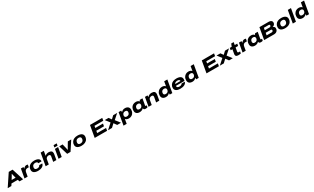

<svg xmlns="http://www.w3.org/2000/svg" viewBox="902 -5126 15878 9720"><g transform="rotate(-30 8841.0 -266.5)"><path d="M-29.8 0 428.2 -688H653.8L871.1 0H655.8L624 -109.9H254.9L184.1 0ZM349.1 -258.8H582L543.9 -398.9Q542.5 -404.3 516.1 -522.9H507.8Q456.5 -432.1 436 -398.9Z M952.6 0 1045.4 -527.8H1194.8L1191.4 -438H1200.7Q1230 -485.8 1274.7 -512.9Q1319.3 -540 1369.6 -540Q1418 -540 1449.7 -527.8L1424.8 -382.8H1336.4Q1271.5 -382.8 1231 -343.3Q1190.4 -303.7 1179.7 -244.1L1136.7 0Z M1751.5 12.2Q1601.6 12.2 1518.1 -44.7Q1434.6 -101.6 1434.6 -211.9Q1434.6 -309.6 1478.5 -377.9Q1524.4 -457.5 1614.3 -498.8Q1704.1 -540 1823.2 -540Q1912.6 -540 1981.7 -519.3Q2050.8 -498.5 2092 -455.6Q2133.3 -412.6 2133.3 -353Q2133.3 -335.9 2130.4 -317.9H1943.4Q1944.3 -321.8 1944.3 -331.1Q1944.3 -368.7 1907.7 -391.4Q1871.1 -414.1 1813.5 -414.1Q1737.3 -414.1 1689.7 -376.2Q1642.1 -338.4 1631.3 -273.9Q1625.5 -237.8 1625.5 -223.1Q1625.5 -171.4 1661.6 -142.1Q1697.8 -112.8 1768.6 -112.8Q1830.6 -112.8 1877.7 -141.1Q1924.8 -169.4 1931.6 -210.9H2111.3Q2102.1 -155.8 2069.6 -112.3Q2037.1 -68.8 1988.3 -42Q1939.5 -15.1 1879.4 -1.5Q1819.3 12.2 1751.5 12.2Z M2188.5 0 2314.5 -725.1H2499.5L2453.6 -460.9H2460.4Q2543.5 -540 2667.5 -540Q2875 -540 2876.5 -372.1Q2876.5 -342.8 2870.6 -310.1L2815.4 0H2630.4L2682.6 -293Q2684.6 -312.5 2684.6 -319.8Q2684.6 -360.4 2659.9 -381.1Q2635.3 -401.9 2588.4 -401.9Q2527.3 -401.9 2478.8 -366.2Q2430.2 -330.6 2420.4 -274.9L2372.6 0Z M3046.4 -601.1 3068.4 -725.1H3252.4L3231.4 -601.1ZM2943.4 0 3035.2 -527.8H3220.2L3127.4 0Z M3446.3 0 3287.1 -527.8H3483.4L3542.5 -289.1Q3557.1 -231.4 3568.4 -164.1H3578.1Q3620.1 -243.2 3649.4 -291L3789.1 -527.8H3988.3L3643.1 0Z M4289.6 12.2Q4138.2 12.2 4054 -45.2Q3969.7 -102.5 3969.7 -212.9Q3969.7 -312.5 4018.6 -383.8Q4064 -460.9 4152.1 -500.5Q4240.2 -540 4355.5 -540Q4506.8 -540 4591.8 -482.2Q4676.8 -424.3 4676.8 -314Q4676.8 -225.6 4637.7 -158.2Q4593.8 -75.2 4501.5 -31.5Q4409.2 12.2 4289.6 12.2ZM4296.4 -112.8Q4371.6 -112.8 4419.7 -151.1Q4467.8 -189.5 4478.5 -253.9Q4483.4 -284.7 4483.4 -305.2Q4483.4 -356.4 4449.5 -385.3Q4415.5 -414.1 4348.6 -414.1Q4272.5 -414.1 4224.9 -376.2Q4177.2 -338.4 4166.5 -273.9Q4160.6 -236.8 4160.6 -223.1Q4160.6 -171.4 4194.8 -142.1Q4229 -112.8 4296.4 -112.8Z M5056.2 0 5177.2 -688H5893.1L5867.2 -537.1H5354L5334 -420.9H5783.2L5757.3 -274.9H5308.1L5286.1 -150.9H5807.1L5780.3 0Z M5835.9 0 6143.1 -276.9 5947.8 -527.8H6171.9L6277.8 -379.9H6284.7L6440.9 -527.8H6672.9L6385.7 -272L6593.8 0H6372.1L6251 -168H6245.1L6066.9 0Z M6630.4 191.9 6756.3 -527.8H6906.7V-444.8H6915.5Q7000 -540 7127.4 -540Q7240.2 -540 7305.9 -483.9Q7371.6 -427.7 7371.6 -320.8Q7371.6 -233.4 7339.4 -163.1Q7301.8 -80.6 7226.6 -34.2Q7151.4 12.2 7054.7 12.2Q6996.6 12.2 6945.3 -6.6Q6894 -25.4 6866.7 -62H6858.4L6814.5 191.9ZM7012.7 -126Q7082 -126 7124.3 -160.9Q7166.5 -195.8 7176.8 -254.9Q7181.6 -288.6 7181.6 -301.8Q7181.6 -348.6 7151.4 -375.2Q7121.1 -401.9 7060.5 -401.9Q6991.7 -401.9 6949 -365.5Q6906.2 -329.1 6894.5 -267.1Q6890.6 -250 6890.6 -230Q6890.6 -181.6 6921.6 -153.8Q6952.6 -126 7012.7 -126Z M7685.1 12.2Q7574.2 12.2 7509.3 -43.2Q7444.3 -98.6 7444.3 -205.1Q7444.3 -295.4 7477.1 -367.2Q7515.6 -452.6 7591.8 -496.3Q7668 -540 7763.2 -540Q7821.8 -540 7872.1 -520.8Q7922.4 -501.5 7949.2 -461.9H7958L7996.1 -527.8H8152.3L8131.3 -411.1Q8123.5 -366.2 8111.1 -297.4Q8098.6 -228.5 8091.3 -187Q8084 -145.5 8084 -140.1Q8084 -112.8 8111.3 -112.8H8165L8145 -6.8Q8127.9 0 8096.7 6.1Q8065.4 12.2 8034.2 12.2Q7954.6 12.2 7928.2 -30.8Q7916 -51.8 7913.1 -77.1H7905.3Q7861.8 -31.7 7804.7 -9.8Q7747.6 12.2 7685.1 12.2ZM7755.4 -126Q7825.2 -126 7868.2 -162.6Q7911.1 -199.2 7921.4 -261.2Q7925.3 -284.2 7925.3 -296.9Q7925.3 -346.2 7894.8 -374Q7864.3 -401.9 7804.2 -401.9Q7736.3 -401.9 7693.6 -366.7Q7650.9 -331.5 7640.1 -272Q7635.3 -239.7 7635.3 -226.1Q7635.3 -179.7 7665.8 -152.8Q7696.3 -126 7755.4 -126Z M8205.1 0 8297.9 -527.8H8447.3L8443.8 -439.9H8453.1Q8499 -491.7 8559.8 -515.9Q8620.6 -540 8684.1 -540Q8893.1 -540 8893.1 -371.1Q8893.1 -342.8 8887.2 -310.1L8832 0H8647L8699.2 -293Q8701.2 -312.5 8701.2 -320.8Q8701.2 -360.8 8676.8 -381.3Q8652.3 -401.9 8606 -401.9Q8544.4 -401.9 8496.1 -366.2Q8447.8 -330.6 8438 -274.9L8389.2 0Z M9222.2 12.2Q9108.9 12.2 9043 -43.9Q8977.1 -100.1 8977.1 -207Q8977.1 -319.8 9030.8 -397.9Q9071.3 -464.4 9139.4 -502.2Q9207.5 -540 9293 -540Q9352.1 -540 9403.8 -521Q9455.6 -502 9482.9 -464.8H9490.7L9536.1 -725.1H9720.7L9593.8 0H9443.8V-82H9435.1Q9351.6 12.2 9222.2 12.2ZM9290 -126Q9358.9 -126 9402.1 -162.1Q9445.3 -198.2 9456.1 -259.8Q9460 -282.7 9460 -296.9Q9460 -345.2 9428.5 -373.5Q9397 -401.9 9336.9 -401.9Q9267.1 -401.9 9225.1 -366.7Q9183.1 -331.5 9172.9 -272Q9168 -245.1 9168 -226.1Q9168 -178.7 9198.5 -152.3Q9229 -126 9290 -126Z M10067.4 12.2Q9965.3 12.2 9893.1 -11.5Q9820.8 -35.2 9780.8 -85.2Q9740.7 -135.3 9740.7 -210Q9740.7 -313.5 9793.5 -386.2Q9840.3 -461.9 9928.7 -501Q10017.1 -540 10131.3 -540Q10285.2 -540 10366.9 -486.3Q10448.7 -432.6 10448.7 -327.1Q10448.7 -292.5 10436.5 -227.1H9933.6Q9932.6 -220.2 9932.6 -207Q9932.6 -106 10078.6 -106Q10134.3 -106 10180.7 -127.9Q10227.1 -149.9 10236.8 -185.1H10426.8Q10411.1 -94.2 10311.8 -41Q10212.4 12.2 10067.4 12.2ZM9951.7 -325.2H10256.3Q10257.8 -332.5 10257.8 -338.9Q10257.8 -377.4 10222.4 -399.7Q10187 -421.9 10129.4 -421.9Q10059.6 -421.9 10013.2 -395.8Q9966.8 -369.6 9951.7 -325.2Z M10766.6 12.2Q10653.3 12.2 10587.4 -43.9Q10521.5 -100.1 10521.5 -207Q10521.5 -319.8 10575.2 -397.9Q10615.7 -464.4 10683.8 -502.2Q10752 -540 10837.4 -540Q10896.5 -540 10948.2 -521Q11000 -502 11027.3 -464.8H11035.2L11080.6 -725.1H11265.1L11138.2 0H10988.3V-82H10979.5Q10896 12.2 10766.6 12.2ZM10834.5 -126Q10903.3 -126 10946.5 -162.1Q10989.7 -198.2 11000.5 -259.8Q11004.4 -282.7 11004.4 -296.9Q11004.4 -345.2 10972.9 -373.5Q10941.4 -401.9 10881.3 -401.9Q10811.5 -401.9 10769.5 -366.7Q10727.5 -331.5 10717.3 -272Q10712.4 -245.1 10712.4 -226.1Q10712.4 -178.7 10742.9 -152.3Q10773.4 -126 10834.5 -126Z M11591.8 0 11712.9 -688H12428.7L12402.8 -537.1H11889.6L11869.6 -420.9H12318.8L12293 -274.9H11843.8L11821.8 -150.9H12342.8L12315.9 0Z M12371.6 0 12678.7 -276.9 12483.4 -527.8H12707.5L12813.5 -379.9H12820.3L12976.6 -527.8H13208.5L12921.4 -272L13129.4 0H12907.7L12786.6 -168H12780.8L12602.5 0Z M13468.3 12.2Q13377.4 12.2 13334.2 -15.1Q13291 -42.5 13291 -110.8Q13291 -133.3 13297.4 -166L13339.4 -401.9H13236.3L13257.3 -527.8H13368.2L13432.1 -685.1H13574.2L13546.4 -527.8H13693.4L13671.4 -401.9H13524.4L13486.3 -191.9Q13483.4 -177.2 13483.4 -165Q13483.4 -138.2 13499.3 -125.5Q13515.1 -112.8 13554.2 -112.8H13620.1L13601.1 -5.9Q13579.6 1 13537.6 6.6Q13495.6 12.2 13468.3 12.2Z M13700.2 0 13793 -527.8H13942.4L13939 -438H13948.2Q13977.5 -485.8 14022.2 -512.9Q14066.9 -540 14117.2 -540Q14165.5 -540 14197.3 -527.8L14172.4 -382.8H14084Q14019 -382.8 13978.5 -343.3Q13938 -303.7 13927.2 -244.1L13884.3 0Z M14421.9 12.2Q14311 12.2 14246.1 -43.2Q14181.2 -98.6 14181.2 -205.1Q14181.2 -295.4 14213.9 -367.2Q14252.4 -452.6 14328.6 -496.3Q14404.8 -540 14500 -540Q14558.6 -540 14608.9 -520.8Q14659.2 -501.5 14686 -461.9H14694.8L14732.9 -527.8H14889.2L14868.2 -411.1Q14860.4 -366.2 14847.9 -297.4Q14835.4 -228.5 14828.1 -187Q14820.8 -145.5 14820.8 -140.1Q14820.8 -112.8 14848.1 -112.8H14901.9L14881.8 -6.8Q14864.7 0 14833.5 6.1Q14802.2 12.2 14771 12.2Q14691.4 12.2 14665 -30.8Q14652.8 -51.8 14649.9 -77.1H14642.1Q14598.6 -31.7 14541.5 -9.8Q14484.4 12.2 14421.9 12.2ZM14492.2 -126Q14562 -126 14605 -162.6Q14647.9 -199.2 14658.2 -261.2Q14662.1 -284.2 14662.1 -296.9Q14662.1 -346.2 14631.6 -374Q14601.1 -401.9 14541 -401.9Q14473.1 -401.9 14430.4 -366.7Q14387.7 -331.5 14377 -272Q14372.1 -239.7 14372.1 -226.1Q14372.1 -179.7 14402.6 -152.8Q14433.1 -126 14492.2 -126Z M14960.9 0 15082 -688H15627Q15711.9 -688 15765.4 -647.9Q15818.8 -607.9 15818.8 -540Q15818.8 -502.4 15806.2 -470.7Q15793.5 -439 15771.5 -417.2Q15749.5 -395.5 15723.4 -380.9Q15697.3 -366.2 15668 -358.9V-355Q15718.3 -342.3 15748 -308.3Q15777.8 -274.4 15777.8 -217.8Q15777.8 -150.9 15746.1 -100.6Q15714.4 -50.3 15661.6 -25.1Q15608.9 0 15543.9 0ZM15236.8 -416H15517.1Q15554.2 -416 15578.6 -438.7Q15603 -461.4 15603 -497.1Q15603 -520 15586.9 -533.9Q15570.8 -547.9 15543.9 -547.9H15260.7ZM15189 -145H15485.8Q15522.5 -145 15547.6 -167Q15572.8 -189 15572.8 -230Q15572.8 -252.9 15555.7 -267.6Q15538.6 -282.2 15507.8 -282.2H15213.9Z M16192.4 12.2Q16041 12.2 15956.8 -45.2Q15872.6 -102.5 15872.6 -212.9Q15872.6 -312.5 15921.4 -383.8Q15966.8 -460.9 16054.9 -500.5Q16143.1 -540 16258.3 -540Q16409.7 -540 16494.6 -482.2Q16579.6 -424.3 16579.6 -314Q16579.6 -225.6 16540.5 -158.2Q16496.6 -75.2 16404.3 -31.5Q16312 12.2 16192.4 12.2ZM16199.2 -112.8Q16274.4 -112.8 16322.5 -151.1Q16370.6 -189.5 16381.3 -253.9Q16386.2 -284.7 16386.2 -305.2Q16386.2 -356.4 16352.3 -385.3Q16318.4 -414.1 16251.5 -414.1Q16175.3 -414.1 16127.7 -376.2Q16080.1 -338.4 16069.3 -273.9Q16063.5 -236.8 16063.5 -223.1Q16063.5 -171.4 16097.7 -142.1Q16131.8 -112.8 16199.2 -112.8Z M16636.2 0 16762.2 -725.1H16947.3L16820.3 0Z M17213.4 12.2Q17100.1 12.2 17034.2 -43.9Q16968.3 -100.1 16968.3 -207Q16968.3 -319.8 17022 -397.9Q17062.5 -464.4 17130.6 -502.2Q17198.7 -540 17284.2 -540Q17343.3 -540 17395 -521Q17446.8 -502 17474.1 -464.8H17481.9L17527.3 -725.1H17711.9L17585 0H17435.1V-82H17426.3Q17342.8 12.2 17213.4 12.2ZM17281.2 -126Q17350.1 -126 17393.3 -162.1Q17436.5 -198.2 17447.3 -259.8Q17451.2 -282.7 17451.2 -296.9Q17451.2 -345.2 17419.7 -373.5Q17388.2 -401.9 17328.1 -401.9Q17258.3 -401.9 17216.3 -366.7Q17174.3 -331.5 17164.1 -272Q17159.2 -245.1 17159.2 -226.1Q17159.2 -178.7 17189.7 -152.3Q17220.2 -126 17281.2 -126Z"/></g></svg>

Font: Archivo Expanded ExtraBold
Style: Italic
Weight: 800
Width: 7
Italic angle: -10°
Designer: Hector Gatti
Foundry: Omnibus-Type
Version: Version 2.001